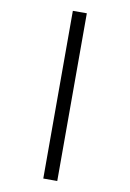

<svg xmlns="http://www.w3.org/2000/svg" viewBox="-105 -822 762 1123"><g transform="rotate(10 275.5 -261.0)"><path d="M234 -759H317V237H234Z"/></g></svg>

Font: Noto Sans Tai Tham Medium
Style: Regular
Weight: 500
Designer: Monotype Design Team 2013. Revised by David WIlliams 2020
Foundry: Monotype Imaging Inc.
Version: Version 2.002; ttfautohint (v1.8.4.7-5d5b)